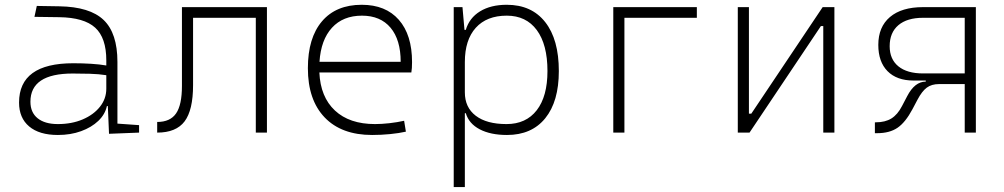

<svg xmlns="http://www.w3.org/2000/svg" viewBox="-20 -547 4142 792"><path d="M218.8 9.8Q142.1 9.8 100.3 -25.4Q58.6 -60.5 58.6 -124Q58.6 -286.1 282.2 -286.1Q320.3 -286.1 355.7 -283.9Q391.1 -281.7 418.5 -276.9V-297.9Q418.5 -391.1 372.6 -432.9Q326.7 -474.6 224.6 -476.1L122.1 -477.5L131.8 -522.5L224.6 -521Q350.6 -519 407.5 -464.6Q464.4 -410.2 464.4 -291.5V-37.1L553.7 -30.8V0L429.7 4.9L424.8 -109.4H420.9Q413.6 -75.2 385.5 -48.3Q357.4 -21.5 314.5 -5.9Q271.5 9.8 218.8 9.8ZM218.8 -35.2Q275.9 -35.2 321 -54.4Q366.2 -73.7 392.3 -106.7Q418.5 -139.6 418.5 -181.2V-236.8Q387.7 -241.7 350.6 -242.7Q313.5 -243.7 279.8 -243.7Q105.5 -243.7 105.5 -127.4Q105.5 -83 135.3 -59.1Q165 -35.2 218.8 -35.2Z M628.4 0V-43.9Q682.1 -43.9 706.3 -79.1Q730.5 -114.3 730.5 -192.4V-517.6H1081.1V0H1035.2V-473.6H776.4V-195.8Q776.4 -92.8 741.5 -46.4Q706.5 0 628.4 0Z M1515.1 9.8Q1388.7 9.8 1319.3 -62.5Q1250 -134.8 1250 -265.6Q1250 -390.6 1308.1 -459Q1366.2 -527.3 1472.2 -527.3Q1570.8 -527.3 1625.2 -465.3Q1679.7 -403.3 1679.7 -291Q1679.7 -263.7 1676.8 -248H1297.4Q1301.8 -147 1361.6 -91.1Q1421.4 -35.2 1526.9 -35.2Q1554.2 -35.2 1586.4 -38.8Q1618.7 -42.5 1647 -48.8L1654.3 -3.9Q1626.5 2.4 1589.6 6.1Q1552.7 9.8 1515.1 9.8ZM1473.1 -482.4Q1395 -482.4 1349.4 -432.6Q1303.7 -382.8 1297.9 -292H1632.8Q1632.8 -382.8 1591.1 -432.6Q1549.3 -482.4 1473.1 -482.4Z M1851.6 224.6V-517.6H1887.7L1896 -423.8H1901.4Q1916 -473.1 1960.2 -500.2Q2004.4 -527.3 2070.3 -527.3Q2172.9 -527.3 2229 -455.8Q2285.2 -384.3 2285.2 -253.9Q2285.2 -128.4 2229.2 -59.3Q2173.3 9.8 2071.3 9.8Q2003.4 9.8 1958.7 -13.7Q1914.1 -37.1 1901.4 -80.1H1897.5V224.6ZM2070.3 -482.4Q1987.8 -482.4 1942.6 -432.4Q1897.5 -382.3 1897.5 -291V-166Q1897.5 -104 1942.4 -69.6Q1987.3 -35.2 2069.3 -35.2Q2149.9 -35.2 2194.1 -92.3Q2238.3 -149.4 2238.3 -253.9Q2238.3 -363.3 2194.3 -422.9Q2150.4 -482.4 2070.3 -482.4Z M2509.8 0V-517.6H2854.5V-473.6H2555.7V0Z M3023.4 0V-517.6H3069.3V-78.1H3079.1L3373.5 -517.6H3421.9V0H3376V-439.5H3366.2L3071.8 0Z M3588.9 2.4V-42.5H3593.3Q3631.3 -42.5 3657 -58.3Q3682.6 -74.2 3700.7 -109.4L3722.2 -150.4Q3753.4 -210.4 3798.8 -210.4V-214.8H3748.5Q3679.2 -214.8 3641.1 -253.4Q3603 -292 3603 -361.8Q3603 -436 3651.1 -476.8Q3699.2 -517.6 3787.6 -517.6H4005.4V0H3959.5V-200.2H3853.5Q3822.8 -200.2 3803 -185.5Q3783.2 -170.9 3764.6 -135.7L3743.7 -96.2Q3714.8 -42 3682.1 -19.8Q3649.4 2.4 3598.1 2.4ZM3787.6 -244.1H3959.5V-473.6H3787.6Q3721.7 -473.6 3685.8 -443.1Q3649.9 -412.6 3649.9 -356.4Q3649.9 -302.7 3685.8 -273.4Q3721.7 -244.1 3787.6 -244.1Z"/></svg>

Font: Caskaydia Cove ExtraLight
Style: Regular
Weight: 200
Monospace: yes
Designer: Aaron Bell
Foundry: Saja Typeworks
Version: Version 4.300; ttfautohint (v1.8.3)